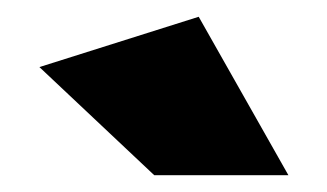

<svg xmlns="http://www.w3.org/2000/svg" viewBox="-20 -800 390 229"><path d="M217 -780 324 -591H164L27 -720Z"/></svg>

Font: MontserratBlack
Style: Regular
Weight: 900
Designer: Julieta Ulanovsky
Foundry: Julieta Ulanovsky
Version: Version 4.000